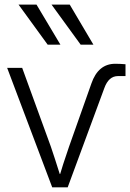

<svg xmlns="http://www.w3.org/2000/svg" viewBox="-20 -804 559 824"><path d="M10.7 -512.7H75.2L198.2 -174.8Q213.9 -128.9 236.3 -57.6H238.3Q245.1 -83 276.4 -174.8L372.1 -445.3Q401.4 -530.3 474.6 -530.3Q495.1 -530.3 518.6 -528.3V-477.5Q518.6 -477.5 486.3 -477.5Q446.3 -477.5 427.7 -425.8L270.5 0H204.1ZM59.6 -784.2H136.7L239.3 -612.3H184.6ZM201.2 -784.2H279.3L380.9 -612.3H326.2Z"/></svg>

Font: Gothic A1 Light
Style: Regular
Weight: 300
Version: Version 2.50